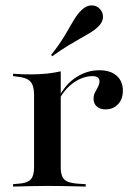

<svg xmlns="http://www.w3.org/2000/svg" viewBox="-20 -688 494 708"><path d="M154.8 -2.4Q121 -2.4 92.3 -1.6Q63.7 -0.8 28.2 0V-8.9L46 -10.5Q79 -12.1 92.3 -25.4Q105.6 -38.7 105.6 -70.2V-207.3H204V-70.2Q204 -49.2 210.1 -36.3Q216.1 -23.4 230.6 -17.7Q245.2 -12.1 269.4 -10.5L296 -8.9V0Q269.4 -0.8 246.8 -1.2Q224.2 -1.6 202 -2Q179.8 -2.4 154.8 -2.4ZM105.6 -207.3V-337.9Q105.6 -372.6 91.9 -387.5Q78.2 -402.4 41.9 -405.6L28.2 -407.3V-416.1Q50 -414.5 62.9 -414.1Q75.8 -413.7 91.9 -413.7Q124.2 -413.7 152 -416.5Q179.8 -419.4 204 -425V-416.1V-207.3ZM368.5 -284.7Q348.4 -284.7 336.7 -295.6Q325 -306.5 325 -323.4Q325 -337.1 330.6 -347.6Q336.3 -358.1 341.5 -368.1Q346.8 -378.2 346.8 -388.7Q346.8 -407.3 320.2 -407.3Q300 -407.3 278.6 -398.4Q257.3 -389.5 237.5 -372.2Q217.7 -354.8 202.4 -329L201.6 -338.7Q226.6 -382.3 264.9 -405.6Q303.2 -429 346.8 -429Q387.1 -429 410.1 -408.9Q433.1 -388.7 433.1 -354Q433.1 -322.6 415.3 -303.6Q397.6 -284.7 368.5 -284.7ZM172.6 -480.6 168.5 -485.5Q200 -525 218.5 -556.5Q237.1 -587.9 250.8 -611.7Q264.5 -635.5 281.5 -651.6Q298.4 -667.7 316.9 -668.1Q335.5 -668.5 347.6 -655.6Q360.5 -642.7 359.7 -624.2Q358.9 -605.6 341.9 -589.5Q330.6 -578.2 314.1 -568.1Q297.6 -558.1 276.6 -546.4Q255.6 -534.7 229.8 -519Q204 -503.2 172.6 -480.6Z"/></svg>

Font: Playfair 144pt SemiExpanded SemiBold
Style: Regular
Weight: 600
Width: 6
Designer: Claus Eggers Sørensen
Foundry: Claus Eggers Sørensen
Version: Version 2.203